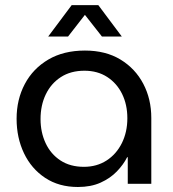

<svg xmlns="http://www.w3.org/2000/svg" viewBox="-20 -720 678 752"><path d="M285.2 12.4Q210.8 12.4 156.8 -23.4Q102.8 -59.2 73.9 -119.9Q45 -180.6 45 -254.8Q45 -330.2 77.1 -390.8Q109.2 -451.4 169.2 -486.7Q229.2 -522 312.6 -522Q393.8 -522 451.8 -486.8Q509.8 -451.6 541.2 -391.8Q572.6 -332 572.6 -258V0H480.4V-104.2H478Q463.4 -75.2 437.5 -48.4Q411.6 -21.6 373.8 -4.6Q336 12.4 285.2 12.4ZM308.6 -66.6Q359 -66.6 397.4 -91.4Q435.8 -116.2 457.3 -159.5Q478.8 -202.8 478.8 -256.8Q478.8 -310 458.3 -351.9Q437.8 -393.8 400 -418.4Q362.2 -443 310.6 -443Q256.8 -443 218.3 -418Q179.8 -393 159.3 -350.3Q138.8 -307.6 138.8 -253.6Q138.8 -202 158.7 -159.3Q178.6 -116.6 216.7 -91.6Q254.8 -66.6 308.6 -66.6ZM168.8 -577 260.8 -700H365L457 -577H379.2L312.6 -661.8L246.6 -577Z"/></svg>

Font: MuseoModerno Thin
Style: Regular
Weight: 100
Designer: Pablo Cosgaya, Héctor Gatti, Marcela Romero, and the Authors of The MuseoModerno Project.
Foundry: Omnibus-Type Team
Version: Version 1.003